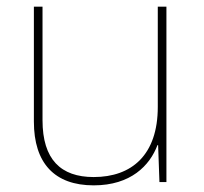

<svg xmlns="http://www.w3.org/2000/svg" viewBox="-20 -548 613 578"><path d="M481 -528H455V-226C455 -82 377 -15 262 -15C163 -15 108 -68 108 -186V-528H82V-182C82 -57 144 10 262 10C374 10 431 -50 454 -111H456L460 0H481Z"/></svg>

Font: Noto Sans Syriac Eastern Thin
Style: Regular
Weight: 100
Designer: Patrick Giasson and the Monotype Design Team
Foundry: Monotype Imaging Inc.
Version: Version 3.001